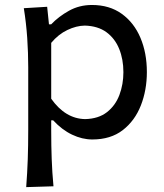

<svg xmlns="http://www.w3.org/2000/svg" viewBox="-20 -560 673 787"><path d="M87.4 207Q91.8 148.9 93.8 92.8Q95.7 36.6 95.7 -28.3V-284.7Q95.7 -342.8 91.6 -404.3Q87.4 -465.8 77.6 -526.4L173.3 -532.2L180.7 -460.4H189.9Q220.2 -492.2 262.7 -515.9Q305.2 -539.6 356.9 -539.6Q428.7 -539.6 479 -503.4Q529.3 -467.3 555.7 -405Q582 -342.8 582 -264.6Q582 -190.9 557.4 -127.9Q532.7 -64.9 483.2 -26.6Q433.6 11.7 358.4 11.7Q316.9 11.7 275.4 -8.1Q233.9 -27.8 197.8 -66.9H189.9V-24.4Q189.9 37.6 191.9 91.6Q193.8 145.5 199.2 203.6ZM329.1 -71.8Q383.8 -73.2 418.5 -100.3Q453.1 -127.4 469.5 -170.9Q485.8 -214.4 485.8 -264.2Q485.8 -316.9 468.5 -359.6Q451.2 -402.3 416.3 -428Q381.3 -453.6 327.6 -455.1Q293 -454.6 256.1 -437Q219.2 -419.4 189.9 -384.3V-155.3Q248 -73.2 329.1 -71.8Z"/></svg>

Font: Pinar Medium
Style: Regular
Weight: 500
Designer: Amin Abedi
Version: Version 3.000